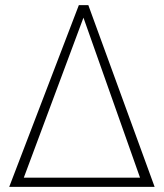

<svg xmlns="http://www.w3.org/2000/svg" viewBox="-20 -730 640 750"><path d="M16 0 288 -710H325L584 0ZM73 -36H527L306 -661Z"/></svg>

Font: Livvic ExtraLight
Style: Regular
Weight: 275
Designer: Jacques Le Bailly, Baron von Fonthausen
Version: Version 1.001; ttfautohint (v1.8.2)